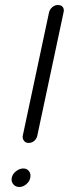

<svg xmlns="http://www.w3.org/2000/svg" viewBox="-20 -747 275 767"><path d="M176 -698Q179 -710 189 -718.5Q199 -727 211 -727Q225 -727 231 -718.5Q237 -710 234 -698L129 -205Q127 -194 117.5 -185Q108 -176 94 -176Q82 -176 75.5 -185Q69 -194 71 -205ZM33 -11Q24 -22 27 -37Q30 -52 44 -63Q58 -74 73 -74Q88 -74 96 -63Q104 -52 101 -37Q98 -22 85 -11Q72 0 57 0Q42 0 33 -11Z"/></svg>

Font: VDS
Style: Thin Italic
Weight: 100
Width: 0
Designer: artmaker
Foundry: artmaker
Version: Version 1.000 2012 initial release